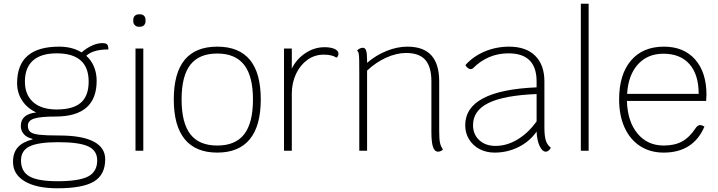

<svg xmlns="http://www.w3.org/2000/svg" viewBox="-20 -811 3861 1033"><path d="M546 46Q546 129 485.5 165.5Q425 202 289 202Q176 202 113 164.5Q50 127 50 60Q50 11 75.5 -18Q101 -47 155 -61V-64Q126 -70 109 -88.5Q92 -107 92 -133Q92 -197 175 -206Q127 -228 99.5 -269.5Q72 -311 72 -364Q72 -560 298 -560Q369 -560 419 -529Q445 -552 474.5 -565.5Q504 -579 530 -579Q550 -579 556.5 -572Q563 -565 563 -545Q481 -545 444 -511Q471 -487 485.5 -452.5Q500 -418 500 -376Q500 -184 279 -184Q197 -184 163.5 -173Q130 -162 130 -135Q130 -112 143.5 -101Q157 -90 192 -86Q227 -82 299 -82Q421 -82 483.5 -49.5Q546 -17 546 46ZM285 -222Q373 -222 415 -258.5Q457 -295 457 -372Q457 -524 285 -524Q201 -524 157.5 -485.5Q114 -447 114 -372Q114 -301 158.5 -261.5Q203 -222 285 -222ZM503 52Q503 -1 454.5 -23.5Q406 -46 293 -46Q186 -46 139.5 -23.5Q93 -1 93 52Q93 112 138.5 138Q184 164 289 164Q405 164 454 138.5Q503 113 503 52Z M709 -550H751V0H709ZM697 -697V-704Q697 -718 705.5 -726Q714 -734 727 -734H733Q747 -734 755 -726Q763 -718 763 -704V-697Q763 -684 755 -675.5Q747 -667 733 -667H727Q714 -667 705.5 -675.5Q697 -684 697 -697Z M915 -276Q915 -560 1149 -560Q1383 -560 1383 -276Q1383 -134 1324 -62Q1265 10 1149 10Q1033 10 974 -62Q915 -134 915 -276ZM1341 -276Q1341 -401 1293.5 -462Q1246 -523 1149 -523Q1051 -523 1004 -462.5Q957 -402 957 -276Q957 -150 1004 -89Q1051 -28 1149 -28Q1247 -28 1294 -89Q1341 -150 1341 -276Z M1801 -522Q1801 -515 1798 -509Q1795 -503 1790 -501Q1767 -517 1721 -517Q1673 -517 1634 -489Q1595 -461 1572.5 -413Q1550 -365 1550 -307V0H1508V-550H1550V-442Q1575 -493 1623 -525Q1671 -557 1726 -557Q1760 -557 1780.5 -547.5Q1801 -538 1801 -522Z M2363 -7Q2360 -2 2352 1.5Q2344 5 2337 5Q2318 5 2309.5 -20.5Q2301 -46 2301 -102V-373Q2301 -452 2268 -489Q2235 -526 2165 -526Q2113 -526 2057 -500.5Q2001 -475 1955 -431V0H1913V-413Q1913 -459 1912.5 -487.5Q1912 -516 1909.5 -525Q1907 -534 1901 -539Q1916 -554 1932 -554Q1945 -554 1950 -538.5Q1955 -523 1955 -486V-473Q2003 -514 2060 -537Q2117 -560 2172 -560Q2258 -560 2300.5 -513.5Q2343 -467 2343 -372V-108Q2343 -64 2347 -44Q2351 -24 2363 -7Z M2943 -17Q2942 -10 2933.5 -2.5Q2925 5 2917 5Q2897 5 2883 -26Q2869 -57 2867 -103Q2830 -50 2770 -20Q2710 10 2641 10Q2596 10 2560 -9Q2524 -28 2503.5 -61.5Q2483 -95 2483 -137Q2483 -325 2867 -341V-373Q2867 -524 2716 -524Q2605 -524 2525 -444Q2520 -439 2513 -439Q2505 -439 2497 -445Q2489 -451 2484 -461Q2526 -508 2588 -534Q2650 -560 2719 -560Q2810 -560 2859.5 -511Q2909 -462 2909 -373V-127Q2909 -80 2916.5 -55.5Q2924 -31 2943 -17ZM2867 -158V-305Q2692 -298 2608.5 -257Q2525 -216 2525 -138Q2525 -88 2558.5 -57Q2592 -26 2646 -26Q2707 -26 2765 -61Q2823 -96 2867 -158Z M3105 -791H3147V0H3105Z M3779 -268H3353Q3356 -158 3409.5 -93Q3463 -28 3551 -28Q3609 -28 3649 -49.5Q3689 -71 3720 -118Q3733 -138 3746 -138Q3757 -138 3770 -130Q3741 -61 3686 -25.5Q3631 10 3551 10Q3478 10 3424 -25Q3370 -60 3340.5 -124.5Q3311 -189 3311 -276Q3311 -410 3374.5 -485Q3438 -560 3552 -560Q3659 -560 3720 -491Q3781 -422 3781 -300ZM3739 -306Q3739 -410 3689.5 -466Q3640 -522 3549 -522Q3464 -522 3412 -464.5Q3360 -407 3354 -306Z"/></svg>

Font: Krub ExtraLight
Style: Regular
Weight: 275
Designer: Ekaluck Peanpanawate
Foundry: Cadson Demak Co.,Ltd.
Version: Version 1.000; ttfautohint (v1.6)